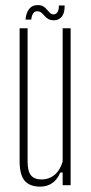

<svg xmlns="http://www.w3.org/2000/svg" viewBox="-20 -708 349 734"><path d="M134 5.5Q93.5 5.5 74.2 -17.2Q55 -40 55 -92V-600H85.5V-91Q85.5 -54 98.2 -38Q111 -22 139 -22Q167.5 -22 188.8 -39.8Q210 -57.5 219.5 -90.5V-600H250V0H219.5V-48.5H210.5Q200 -22.5 180.2 -8.5Q160.5 5.5 134 5.5ZM205 -687H227Q228 -660 216.8 -645.2Q205.5 -630.5 186.5 -630.5Q172 -630.5 163.8 -635.8Q155.5 -641 149.8 -647.8Q144 -654.5 137.8 -659.8Q131.5 -665 121.5 -665Q112.5 -665 106.8 -656.8Q101 -648.5 99.5 -633H77.5Q80 -660 91.8 -674.2Q103.5 -688.5 123.5 -688.5Q138.5 -688.5 146.5 -683Q154.5 -677.5 160 -670.8Q165.5 -664 171 -658.5Q176.5 -653 186 -653Q194 -653 199.8 -661.8Q205.5 -670.5 205 -687Z"/></svg>

Font: Big Shoulders Display ExtraLight
Style: Regular
Weight: 250
Designer: Patric King
Foundry: XO Type Co
Version: Version 2.002